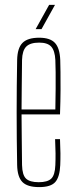

<svg xmlns="http://www.w3.org/2000/svg" viewBox="-20 -759 310 784"><path d="M140 5Q91.5 5 71.2 -16Q51 -37 50 -85Q49 -138.5 48.5 -192.2Q48 -246 48 -299.5Q48 -353 48.5 -406.8Q49 -460.5 50 -514Q51 -563 72 -584Q93 -605 140 -605Q184.5 -605 204.2 -584Q224 -563 226 -514Q226.5 -496 227 -465Q227.5 -434 227.2 -390.5Q227 -347 225 -292H68Q68 -245.5 68.8 -196Q69.5 -146.5 70 -85Q71 -44 86.5 -29.5Q102 -15 138 -15Q174 -15 189.2 -29.5Q204.5 -44 206 -85Q207 -107.5 206.8 -133.2Q206.5 -159 205 -191H225Q226.5 -159 226.8 -133Q227 -107 226 -85Q224 -37 206 -16Q188 5 140 5ZM68 -312H206Q207 -356.5 207.2 -395.5Q207.5 -434.5 207.2 -464.8Q207 -495 206 -514Q204 -552.5 189 -568.8Q174 -585 140 -585Q103.5 -585 87.2 -568.8Q71 -552.5 70 -514Q69.5 -455 68.8 -406.5Q68 -358 68 -312ZM125.5 -640 180.5 -739H204.5L149.5 -640Z"/></svg>

Font: Big Shoulders Thin
Style: Regular
Weight: 100
Designer: Patric King
Foundry: XO Type Co
Version: Version 2.002